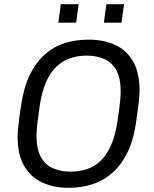

<svg xmlns="http://www.w3.org/2000/svg" viewBox="-20 -885 734 915"><path d="M304 10Q237 10 183 -14.5Q129 -39 96.5 -92Q64 -145 64 -232Q64 -254 68 -290.5Q72 -327 79 -373Q91 -462 120 -523.5Q149 -585 191.5 -623.5Q234 -662 287 -679Q340 -696 400 -696H405Q472 -696 526.5 -672Q581 -648 613 -594.5Q645 -541 645 -454Q645 -433 641 -396.5Q637 -360 630 -314Q619 -225 589.5 -163Q560 -101 517.5 -63Q475 -25 422 -7.5Q369 10 309 10ZM316 -67Q358 -67 394.5 -79Q431 -91 460 -119Q489 -147 509.5 -193.5Q530 -240 540 -308Q545 -342 548 -365Q551 -388 552.5 -403.5Q554 -419 554.5 -430Q555 -441 555 -450Q555 -514 534 -551Q513 -588 476.5 -604Q440 -620 393 -620Q351 -620 314.5 -607.5Q278 -595 249 -567.5Q220 -540 199.5 -493.5Q179 -447 169 -379Q165 -345 161.5 -322Q158 -299 156.5 -283Q155 -267 154.5 -256.5Q154 -246 154 -237Q154 -174 175 -136.5Q196 -99 233 -83Q270 -67 316 -67ZM258 -777 270 -865H355L343 -777ZM475 -777 487 -865H571L559 -777Z"/></svg>

Font: Chivo Medium Light
Style: Italic
Weight: 300
Italic angle: -8.05°
Version: Version 2.002